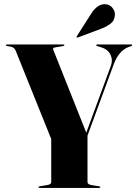

<svg xmlns="http://www.w3.org/2000/svg" viewBox="-20 -917 666 937"><path d="M469.5 -3.5Q469.5 0 464 0H173Q168 0 168 -3.5Q168 -7 174.5 -8L209 -13.5Q230 -17 230 -28.5V-238.5L56 -671Q49.5 -686 31.5 -689.5L16 -692Q9 -693 9 -696.5Q9 -700 14.5 -700H288.5Q294 -700 294 -697Q294 -693 286.5 -692L253.5 -686.5Q241.5 -684.5 239.8 -681.8Q238 -679 240 -674L401 -269.5L521.5 -597Q531.5 -625.5 518.5 -651.5Q505.5 -677.5 468.5 -688L455 -692Q449.5 -693.5 449.5 -696.5Q449.5 -700 454 -700H620Q625 -700 625 -696.5Q625 -693.5 619 -691.5L609 -688Q585 -680 565.5 -657.5Q546 -635 532.5 -596.5L407 -255V-28.5Q407 -17 428 -13.5L462.5 -8Q469.5 -7 469.5 -3.5ZM424.5 -849.5Q454.5 -897 491.5 -896.5Q514.5 -896 527.8 -879.8Q541 -863.5 541 -847.5Q540.5 -818 520.2 -802.2Q500 -786.5 475.5 -777.5L360 -734Q355.5 -732.5 354 -735Q352.5 -737.5 355 -740.5Z"/></svg>

Font: Fraunces 144pt S000
Style: Bold
Weight: 700
Version: Version 1.000; ttfautohint (v1.8.3)